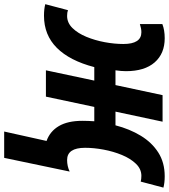

<svg xmlns="http://www.w3.org/2000/svg" viewBox="2 -628 790 897"><g transform="rotate(90 396.5 -180.0)"><path d="M607 -3Q562 -19 537.5 -60.5Q513 -102 513 -170Q513 -183 513.5 -197.5Q514 -212 515 -226H448L400 0H277L325 -226H262Q232 -111 172 -51Q112 9 22 9Q-9 9 -32 3L-4 -103Q2 -101 8 -100Q14 -99 23 -99Q55 -99 79.5 -124Q104 -149 120.5 -189Q137 -229 145.5 -274.5Q154 -320 154 -362Q154 -446 99 -446Q89 -446 80 -444Q71 -442 61 -439V-544Q89 -555 127 -555Q199 -555 240 -508Q281 -461 281 -374Q281 -352 277 -325H346L393 -545H517L470 -325H534Q551 -391 582.5 -443Q614 -495 661 -525Q708 -555 772 -555Q802 -555 825 -549L797 -443Q784 -446 770 -446Q738 -446 713.5 -420.5Q689 -395 672.5 -355Q656 -315 647.5 -269.5Q639 -224 639 -183Q639 -99 696 -99Q725 -99 750 -111L686 195H563Z"/></g></svg>

Font: Noto Sans Condensed
Style: Bold Italic
Weight: 700
Width: 3
Italic angle: -12°
Designer: Monotype Design Team
Foundry: Monotype Imaging Inc.
Version: Version 2.013; ttfautohint (v1.8.4.7-5d5b)